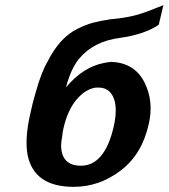

<svg xmlns="http://www.w3.org/2000/svg" viewBox="-20 -715 654 745"><path d="M99 -280 106 -311Q109 -322 113.5 -339Q118 -356 119 -358Q140 -434 164 -475Q188 -523 217.5 -555Q247 -587 281 -603.5Q315 -620 341.5 -627Q368 -634 407 -640L436 -643Q483 -649 515.5 -658.5Q548 -668 614 -695L596 -619Q553 -589 476 -573L446 -568Q342 -555 285 -485Q254 -445 236 -376Q303 -456 385 -471Q394 -473 412 -475Q502 -471 540 -396.5Q578 -322 557 -233Q531 -116 448 -53Q365 10 266 10Q112 10 87 -114Q75 -179 99 -280ZM226 -216Q222 -198 222 -190Q217 -163 217 -149Q219 -72 294 -72Q386 -72 421 -223Q437 -294 421.5 -333.5Q406 -373 367 -375H351Q311 -369 276.5 -328Q242 -287 226 -216Z"/></svg>

Font: Coval
Style: ExtraBold Italic
Weight: 800
Foundry: Context Ltd
Version: Version 001.000